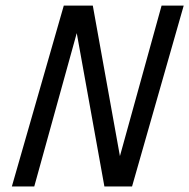

<svg xmlns="http://www.w3.org/2000/svg" viewBox="-20 -675 685 695"><path d="M104 0H22.9L210.9 -654.8H315.9L414.1 -109.9L564.9 -654.8H645L458 0H357.9L257.8 -555.2Z"/></svg>

Font: IntelOne Mono
Style: Italic
Weight: 400
Italic angle: -16°
Designer: Fred Shallcrass
Foundry: Frere-Jones Type LLC
Version: Version 1.200;hotconv 1.1.0;makeotfexe 2.6.0;FJTRelease1.2